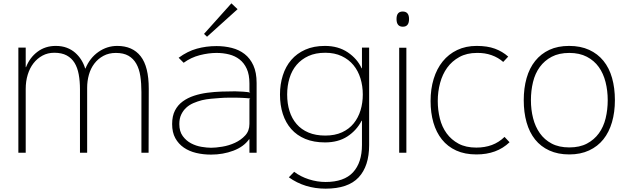

<svg xmlns="http://www.w3.org/2000/svg" viewBox="-20 -915 3758 1150"><path d="M871 -384 870 0H827V-364Q827 -416 820.5 -459Q814 -502 796.5 -533Q779 -564 749.5 -581Q720 -598 674 -598Q632 -598 599.5 -580.5Q567 -563 545 -534Q523 -505 512.5 -467.5Q502 -430 502 -389V0H459V-380Q459 -429 451.5 -469.5Q444 -510 426.5 -538.5Q409 -567 379.5 -583Q350 -599 305 -599Q266 -599 234.5 -582Q203 -565 180.5 -536Q158 -507 146 -467.5Q134 -428 134 -382V0H90V-630H134V-513H136Q158 -570 204.5 -605Q251 -640 314 -640Q351 -640 380 -629Q409 -618 430.5 -599Q452 -580 467 -556Q482 -532 490 -505H492Q518 -568 569.5 -604Q621 -640 682 -640Q774 -640 822.5 -578Q871 -516 871 -384Z M1403 -860 1220 -695 1202 -712 1366 -895ZM1517 -418V0H1474V-81H1472Q1440 -36 1378 -12.5Q1316 11 1244 11Q1197 11 1155 1Q1113 -9 1081 -31Q1049 -53 1030 -87.5Q1011 -122 1011 -172Q1011 -220 1028 -253Q1045 -286 1074.5 -307.5Q1104 -329 1142 -341.5Q1180 -354 1222 -359.5Q1264 -365 1307 -366.5Q1350 -368 1388 -368Q1409 -368 1435.5 -366Q1462 -364 1479 -361L1474 -366V-415Q1474 -468 1458 -503Q1442 -538 1415 -559Q1388 -580 1352.5 -589Q1317 -598 1277 -598Q1229 -598 1176.5 -584.5Q1124 -571 1080 -539L1050 -569Q1103 -608 1159 -623.5Q1215 -639 1277 -639Q1325 -639 1368.5 -628Q1412 -617 1445 -591.5Q1478 -566 1497.5 -523.5Q1517 -481 1517 -418ZM1479 -325Q1471 -326 1460.5 -327Q1450 -328 1438 -328.5Q1426 -329 1415 -329.5Q1404 -330 1396 -330Q1375 -330 1350 -330Q1325 -330 1299 -328Q1271 -326 1243.5 -323.5Q1216 -321 1190 -315Q1163 -308 1138.5 -297.5Q1114 -287 1095.5 -270Q1077 -253 1065.5 -229Q1054 -205 1054 -172Q1054 -128 1074.5 -100Q1095 -72 1124.5 -56.5Q1154 -41 1187 -35.5Q1220 -30 1245 -30Q1272 -30 1311.5 -36.5Q1351 -43 1387 -59.5Q1423 -76 1448.5 -103.5Q1474 -131 1474 -173V-320Z M2191 -630V-46Q2191 80 2128 147.5Q2065 215 1930 215Q1805 215 1710 147L1742 114Q1780 143 1830 159Q1880 175 1930 175Q2041 175 2094.5 117Q2148 59 2148 -47V-192H2146Q2116 -134 2061 -98Q2006 -62 1927 -62Q1859 -62 1808.5 -83Q1758 -104 1724.5 -142Q1691 -180 1674 -232.5Q1657 -285 1657 -349Q1657 -410 1674 -463.5Q1691 -517 1724.5 -556Q1758 -595 1808.5 -617.5Q1859 -640 1926 -640Q2006 -640 2063 -601.5Q2120 -563 2146 -506H2148V-630ZM2153 -349Q2153 -400 2139 -445.5Q2125 -491 2097 -525Q2069 -559 2026.5 -579Q1984 -599 1928 -599Q1870 -599 1827.5 -579.5Q1785 -560 1756.5 -526.5Q1728 -493 1714 -447Q1700 -401 1700 -349Q1700 -295 1714 -250Q1728 -205 1756.5 -172Q1785 -139 1828 -121Q1871 -103 1928 -103Q1986 -103 2028.5 -122.5Q2071 -142 2098.5 -176Q2126 -210 2139.5 -254.5Q2153 -299 2153 -349Z M2392 -846Q2430 -846 2430 -801Q2430 -755 2393 -755Q2355 -755 2355 -801Q2355 -846 2392 -846ZM2414 0H2371V-629H2414Z M3032 -63Q2956 10 2834 10Q2764 10 2712.5 -13.5Q2661 -37 2627 -79.5Q2593 -122 2576 -180.5Q2559 -239 2559 -310Q2559 -382 2577.5 -442.5Q2596 -503 2631.5 -547Q2667 -591 2718.5 -615.5Q2770 -640 2835 -640Q2899 -640 2944 -623.5Q2989 -607 3024 -576L2994 -544Q2965 -570 2924.5 -584.5Q2884 -599 2836 -598Q2776 -598 2731.5 -573.5Q2687 -549 2658.5 -509.5Q2630 -470 2616 -418Q2602 -366 2602 -310Q2602 -256 2614.5 -205.5Q2627 -155 2655 -116.5Q2683 -78 2726.5 -54.5Q2770 -31 2833 -31Q2884 -31 2926 -46.5Q2968 -62 3002 -95Z M3663 -315Q3663 -243 3645.5 -183Q3628 -123 3594 -80.5Q3560 -38 3508.5 -14Q3457 10 3390 10Q3322 10 3270.5 -13.5Q3219 -37 3185 -79.5Q3151 -122 3134 -182Q3117 -242 3117 -315Q3117 -387 3134 -447Q3151 -507 3185.5 -550Q3220 -593 3270.5 -616.5Q3321 -640 3389 -640Q3457 -640 3508.5 -616.5Q3560 -593 3594.5 -550.5Q3629 -508 3646 -448Q3663 -388 3663 -315ZM3620 -315Q3620 -372 3607 -423.5Q3594 -475 3566.5 -513.5Q3539 -552 3495 -575Q3451 -598 3390 -598Q3328 -598 3284.5 -575Q3241 -552 3213 -513.5Q3185 -475 3172.5 -423.5Q3160 -372 3160 -315Q3160 -258 3173 -207Q3186 -156 3213.5 -117Q3241 -78 3284.5 -55Q3328 -32 3390 -32Q3452 -32 3495.5 -55Q3539 -78 3567 -116.5Q3595 -155 3607.5 -206.5Q3620 -258 3620 -315Z"/></svg>

Font: TypoPRO Sinkin Sans
Style: 200 X Light
Weight: 200
Designer: Keith Bates
Foundry: K-Type
Version: Sinkin Sans (version 1.0)  by Keith Bates   •   © 2014   www